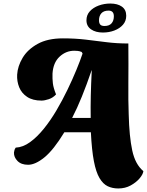

<svg xmlns="http://www.w3.org/2000/svg" viewBox="-20 -906 834 1086"><path d="M649 160Q616 160 589.5 147.5Q563 135 543 101.5Q523 68 511 5.5Q499 -57 494 -158H344Q283 -58 231.5 -16Q180 26 139 26Q100 26 79 4.5Q58 -17 59 -43Q60 -51 62 -57.5Q64 -64 69 -71Q110 -73 150 -102Q190 -131 228 -178Q266 -225 299.5 -282Q333 -339 361.5 -398Q390 -457 412 -510.5Q434 -564 447 -603L442 -612Q430 -617 419.5 -618Q409 -619 400 -619Q353 -619 317 -585.5Q281 -552 277 -490Q276 -461 279 -435Q282 -409 297 -372Q280 -353 256 -345Q232 -337 215 -337Q165 -337 133.5 -358Q102 -379 88.5 -412.5Q75 -446 77 -484Q80 -532 108 -579Q136 -626 192.5 -657.5Q249 -689 336 -689Q405 -689 464 -682Q523 -675 581.5 -667.5Q640 -660 706 -660Q707 -536 706 -436.5Q705 -337 708 -259Q711 -134 728 -55Q745 24 791 62Q789 80 769.5 103Q750 126 719 143Q688 160 649 160ZM388 -239H493Q492 -301 493.5 -365Q495 -429 499 -508H498Q470 -426 443 -359.5Q416 -293 388 -239ZM562 -722Q521 -722 495 -740Q469 -758 469 -791Q469 -821 488 -842Q507 -863 538 -874.5Q569 -886 604 -886Q645 -886 669.5 -868.5Q694 -851 694 -817Q694 -787 675.5 -766Q657 -745 627 -733.5Q597 -722 562 -722ZM571 -759Q598 -759 611 -774Q624 -789 624 -814Q624 -846 594 -846Q567 -846 553.5 -831Q540 -816 540 -791Q540 -775 547 -767Q554 -759 571 -759Z"/></svg>

Font: Sansita Swashed Black
Style: Regular
Weight: 900
Designer: Pablo Cosgaya
Foundry: Omnibus-Type
Version: Version 1.003; ttfautohint (v1.8.3)